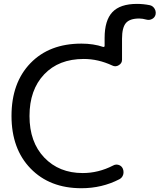

<svg xmlns="http://www.w3.org/2000/svg" viewBox="-20 -992 832 1001"><path d="M404.3 -10.7Q239.3 -10.7 139.6 -113.3Q40 -215.8 40 -387.7Q40 -560.5 138.7 -662.6Q237.3 -764.6 404.3 -764.6Q467.8 -764.6 518.6 -747.1Q521.5 -747.1 523.4 -748.5Q525.4 -750 525.4 -752V-793.9Q525.4 -885.7 565.9 -928.7Q606.4 -971.7 694.3 -971.7Q727.5 -971.7 761.7 -964.8Q777.3 -960.9 786.1 -946.3Q792 -936.5 792 -925.8Q792 -920.9 791 -916Q787.1 -900.4 772.9 -893.1Q758.8 -885.7 744.1 -889.6Q722.7 -895.5 706.1 -895.5Q656.2 -895.5 636.2 -871.6Q616.2 -847.7 616.2 -790V-680.7Q616.2 -662.1 599.6 -652.3Q590.8 -646.5 581.1 -646.5Q573.2 -646.5 565.4 -650.4Q492.2 -684.6 417 -684.6Q286.1 -684.6 210 -604Q133.8 -523.4 133.8 -387.2Q133.8 -251 210.9 -170.4Q288.1 -89.8 411.1 -89.8Q493.2 -89.8 569.3 -128.9Q583 -136.7 598.1 -132.3Q613.3 -127.9 620.1 -113.3Q624 -104.5 624 -94.7Q624 -87.9 622.1 -81.1Q617.2 -65.4 602.5 -57.6Q511.7 -10.7 404.3 -10.7Z"/></svg>

Font: Gen Jyuu Gothic P Regular
Style: Regular
Weight: 400
Designer: [Source Han Sans]
Ryoko NISHIZUKA  (kana & ideographs); Paul D. Hunt (Latin, Greek & Cyrillic); Wenlong ZHANG  (bopomofo
Version: Version 1.002.20150607